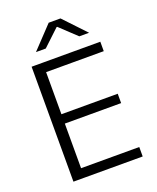

<svg xmlns="http://www.w3.org/2000/svg" viewBox="-151 -913 820 1003"><g transform="rotate(-20 259.0 -412.0)"><path d="M142.5 0H81V-639H142.5ZM466 0H100V-52.5H466ZM455.5 -300.5H116V-352.5H455.5ZM463 -586.5H99V-639H463ZM129.5 -704 243.5 -824.5H309L423 -704V-703H369.5L278 -789H274.5L183 -703H129.5Z"/></g></svg>

Font: Anek Malayalam Medium Light
Style: Regular
Weight: 300
Version: Version 1.003